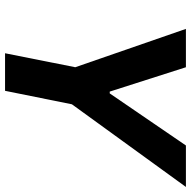

<svg xmlns="http://www.w3.org/2000/svg" viewBox="-18 -720 738 741"><g transform="rotate(90 350.5 -349.0)"><path d="M330 0H185L239 -271L91 -698H239L333 -404H340L541 -698H701L382 -258Z"/></g></svg>

Font: Aneliza
Style: Bold Italic
Weight: 700
Italic angle: -11.31°
Designer: Mike Abbink, Paul van der Laan, Pieter van Rosmalen
Foundry: Bold Monday
Version: Version 3.0